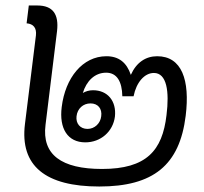

<svg xmlns="http://www.w3.org/2000/svg" viewBox="-20 -669 743 700"><path d="M342 11C539 11 635 -67 657 -247C673 -377 643 -464 553 -464C511 -464 477 -441 457 -396C442 -441 413 -464 368 -464C281 -464 218 -385 205 -279C195 -200 227 -150 291 -150C347 -150 392 -189 399 -244C405 -300 373 -340 319 -340C305 -340 292 -336 282 -330C295 -373 325 -404 367 -404C406 -404 425 -372 426 -318H467C477 -369 507 -403 541 -403C588 -403 598 -336 587 -249C572 -120 514 -53 352 -53C204 -53 132 -105 146 -214L188 -556C195 -617 173 -649 116 -649H85L77 -584C102 -582 114 -567 111 -540L71 -217C52 -64 146 11 342 11ZM259 -245C262 -273 283 -292 310 -292C337 -292 353 -273 349 -245C346 -219 325 -199 299 -199C272 -199 256 -219 259 -245Z"/></svg>

Font: TPK Tissa Web
Style: Italic
Weight: 400
Italic angle: -7°
Designer: Jacques Le Bailly, Suppakit Chalermlarp | Katatrad Co.,Ltd.
Foundry: Jacques Le Bailly, Cadson Demak Co.,Ltd.
Version: Version 5.000;Glyphs 3.1.2 (3151)